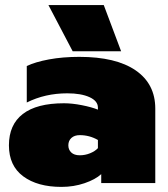

<svg xmlns="http://www.w3.org/2000/svg" viewBox="-20 -718 659 753"><path d="M170 -698H387L455 -517H265ZM15 -148Q15 -229 69.5 -271Q124 -313 231 -313Q263 -313 301 -305.5Q339 -298 364 -288V-296Q364 -322 331 -337Q298 -352 244 -352Q157 -352 85 -316V-459Q118 -475 172 -485Q226 -495 291 -495Q435 -495 512 -442Q589 -389 589 -292V0H377V-35Q354 -14 311.5 0.5Q269 15 221 15Q127 15 71 -26.5Q15 -68 15 -148ZM364 -137V-169Q331 -188 293 -188Q272 -188 260 -177Q248 -166 248 -148Q248 -131 259.5 -120Q271 -109 293 -109Q314 -109 333.5 -117Q353 -125 364 -137Z"/></svg>

Font: Prompt Black
Style: Regular
Weight: 900
Designer: Katatrad Team
Foundry: CadsonDemak
Version: Version 1.000